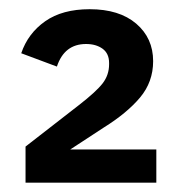

<svg xmlns="http://www.w3.org/2000/svg" viewBox="-20 -724 387 415"><path d="M35.2 -329.1V-407.2L150.9 -497.1Q188 -525.9 201.9 -543.9Q215.8 -562 215.8 -585V-587.9Q215.8 -608.4 201.7 -618.7Q187.5 -628.9 166 -628.9Q119.1 -628.9 103 -580.1L25.9 -608.9Q40.5 -651.9 77.6 -678Q114.7 -704.1 173.8 -704.1Q237.8 -704.1 274.4 -672.9Q311 -641.6 311 -591.8Q311 -546.9 282.7 -513.2Q254.4 -479.5 204.1 -448.2L131.8 -400.9H317.9V-329.1Z"/></svg>

Font: Anuphan SemiBold
Style: Bold
Weight: 600
Designer: Mike Abbink, Paul van der Laan, Pieter van Rosmalen, Mint Tantisuwanna
Foundry: Bold Monday; Cadson Demak
Version: Version 3.002;hotconv 1.0.109;makeotfexe 2.5.65596